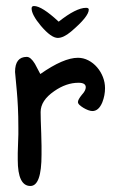

<svg xmlns="http://www.w3.org/2000/svg" viewBox="-20 -618 399 638"><path d="M172 -492Q150 -492 116 -532Q85 -569 85 -590Q85 -598 93 -598Q119 -598 175 -546Q233 -592 266 -592Q275 -592 275 -586Q275 -563 216 -513Q191 -492 172 -492ZM81 0Q39 0 39 -87Q39 -96 39 -109.5Q39 -123 40 -141Q41 -158 41 -171.5Q41 -185 41 -194Q41 -232 39.5 -262Q38 -292 36 -314L30 -379Q30 -429 69 -429Q82 -429 96 -406L114 -372Q191 -426 239 -426Q257 -426 273.5 -417.5Q290 -409 302.5 -394.5Q315 -380 322 -362Q329 -344 329 -325Q329 -301 320 -278Q308 -249 287 -249Q281 -249 273 -252Q265 -255 257.5 -259.5Q250 -264 244.5 -269Q239 -274 239 -279Q239 -287 252 -303Q265 -317 265 -328Q265 -343 241 -343Q200 -343 160 -315Q115 -284 115 -246Q115 -235 115.5 -217Q116 -199 117 -175Q118 -151 118 -133Q118 -115 118 -104Q118 0 81 0Z"/></svg>

Font: Dongol
Style: Regular
Weight: 400
Designer: Abdo Mohamed and Ibrahim Hamdi
Foundry: Protype Foundry
Version: Version 1.000;hotconv 1.0.109;makeotfexe 2.5.65596